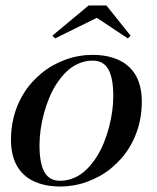

<svg xmlns="http://www.w3.org/2000/svg" viewBox="-20 -670 572 700"><path d="M333 -605 181 -530 171 -540 303 -650H368L456 -540L446 -530ZM199 10Q178.9 10 160.4 7.4Q141.9 4.9 123.8 -1Q105.6 -6.9 90.3 -15.9Q75 -25 61.8 -38.6Q48.6 -52.1 39.5 -69.4Q30.4 -86.6 25.2 -109.7Q20 -132.8 20 -160Q20 -191.1 25.2 -220.6Q30.5 -250.1 40.2 -275.8Q50 -301.5 63.7 -324.8Q77.4 -348.1 94.6 -367.5Q111.8 -386.9 131.6 -403.2Q151.4 -419.6 173.6 -431.9Q195.9 -444.1 219.5 -452.8Q243.1 -461.4 268 -465.7Q292.9 -470 318 -470Q338.1 -470 356.6 -467.4Q375.1 -464.9 393.2 -459Q411.4 -453.1 426.7 -444.1Q442 -435 455.2 -421.4Q468.4 -407.9 477.5 -390.6Q486.6 -373.4 491.8 -350.3Q497 -327.2 497 -300Q497 -268.9 491.8 -239.4Q486.5 -209.9 476.8 -184.2Q467 -158.5 453.3 -135.2Q439.6 -111.9 422.4 -92.5Q405.2 -73.1 385.4 -56.8Q365.6 -40.4 343.4 -28.1Q321.1 -15.9 297.5 -7.2Q273.9 1.4 249 5.7Q224.1 10 199 10ZM199 -11Q225.9 -11 250.3 -21.6Q274.8 -32.2 293.9 -50.6Q313.1 -68.9 329.4 -93.6Q345.8 -118.2 357.3 -146.3Q368.9 -174.4 377 -204.5Q385.1 -234.6 389.1 -263.9Q393 -293.1 393 -320Q393 -384.8 375.2 -416.9Q357.5 -449 318 -449Q291.1 -449 266.7 -438.4Q242.2 -427.8 223.1 -409.4Q203.9 -391.1 187.6 -366.4Q171.2 -341.8 159.7 -313.7Q148.1 -285.6 140 -255.5Q131.9 -225.4 127.9 -196.1Q124 -166.9 124 -140Q124 -75.2 141.8 -43.1Q159.5 -11 199 -11Z"/></svg>

Font: Bodoni* 11
Style: Italic
Weight: 400
Italic angle: -13°
Version: Version 1.002